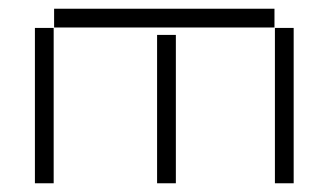

<svg xmlns="http://www.w3.org/2000/svg" viewBox="-20 -420 753 440"><path d="M104 -357H609V-400H104ZM60 0H103V-356H60ZM610 0H653V-356H610ZM340 0H383V-340H340Z"/></svg>

Font: Anthony
Style: Regular
Weight: 400
Designer: Sun Young Oh
Foundry: Velvetyne Type Foundry
Version: Version 1.000;hotconv 1.0.109;makeotfexe 2.5.65596